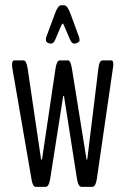

<svg xmlns="http://www.w3.org/2000/svg" viewBox="-20 -726 487 746"><path d="M179.2 -556.6Q174.8 -556.6 168.9 -558.3Q163.1 -560.1 163.1 -562.5Q158.2 -563 158.2 -571.8Q158.2 -577.6 159.7 -582L192.4 -669.9Q204.6 -705.6 217.8 -705.6H229Q242.2 -705.6 254.9 -669.9L287.1 -582Q289.1 -575.2 289.1 -570.3Q289.1 -563 283.7 -562.5Q283.7 -560.1 277.8 -558.3Q272 -556.6 268.1 -556.6Q259.3 -556.6 252.4 -571.3L228.5 -627.4Q225.6 -634.3 223.1 -634.3Q221.2 -634.3 218.3 -627.4L194.3 -571.3Q187.5 -556.6 179.2 -556.6ZM119.1 0Q106.9 0 102.5 -29.3L28.3 -459Q26.9 -466.8 26.9 -473.6Q26.9 -491.2 34.7 -491.2H71.8Q82.5 -491.2 87.4 -460L139.2 -109.4Q141.1 -104.5 141.6 -104.5Q142.6 -104.5 143.6 -108.9L195.8 -460.4Q200.7 -491.2 211.9 -491.2H245.1Q253.9 -491.2 259.3 -460.4L315.9 -108.4Q316.4 -105 317.9 -105Q319.3 -105 319.3 -108.9L362.3 -460.4Q365.7 -491.2 378.4 -491.2H413.1Q420.4 -491.2 420.4 -475.1Q420.4 -467.8 418.5 -459.5L356 -29.3Q351.1 0 338.4 0H296.9Q284.2 0 279.3 -29.8L229 -350.6Q228.5 -354 227.5 -354Q226.1 -354 225.1 -350.6L174.8 -29.8Q169.9 0 157.2 0Z"/></svg>

Font: BenchNine
Style: Regular
Weight: 400
Designer: Vernon Adams
Foundry: Vernon Adams
Version: Version 1 ; ttfautohint (v0.92.18-e454-dirty) -l 8 -r 50 -G 